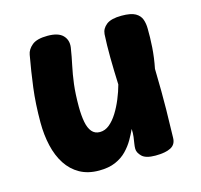

<svg xmlns="http://www.w3.org/2000/svg" viewBox="-87 -645 787 753"><g transform="rotate(-15 306.5 -268.5)"><path d="M226.9 12.8Q181.8 12.8 148.9 -5.6Q116.1 -24 94.7 -56.8Q73.3 -89.7 63.1 -133.8Q52.8 -178 52.8 -228.6Q52.8 -304.6 61 -368.5Q69.2 -432.4 80.8 -496.4Q84.3 -517.4 104.1 -533.8Q123.8 -550.2 167.2 -550.2Q210.6 -550.2 229.2 -531.2Q247.8 -512.1 243.9 -482.8Q238.2 -446.1 230.9 -412.7Q223.7 -379.2 218.8 -340.6Q214 -302 214 -249.1Q214.2 -213.2 219.2 -187.1Q224.2 -160.9 236.3 -146.6Q248.4 -132.3 268.8 -132.3Q290.1 -132.3 308.1 -147.3Q326 -162.2 340.8 -186.1Q355.6 -209.9 367.3 -238.4Q379.1 -266.9 386.3 -293.8Q383.9 -350 383.3 -403.7Q382.8 -457.4 385.3 -498.6Q387.1 -520.9 406.4 -536.1Q425.8 -551.2 468.1 -551.2Q506 -551.2 524.2 -540.8Q542.3 -530.3 548.3 -513.1Q554.3 -495.8 554.3 -475.6Q554.6 -459.3 554.2 -440.2Q553.8 -421 552.4 -400.2Q551 -379.4 548.1 -358.1Q545.2 -336.8 541 -316Q543.4 -216.3 542.3 -151.4Q541.2 -86.4 539.7 -36.3Q539.4 -9.4 517.9 1.9Q496.3 13.3 455.3 13.3Q416.1 13.3 400.6 -2Q385.1 -17.3 385.1 -33.1Q385.1 -42.9 387 -54.1Q388.9 -65.2 390.8 -79.6Q392.7 -93.9 391.9 -112Q383.1 -92.9 370.8 -71.3Q358.4 -49.8 339.8 -30.5Q321.2 -11.2 293.7 0.8Q266.1 12.8 226.9 12.8Z"/></g></svg>

Font: Playpen Sans Deva
Style: Regular
Weight: 400
Designer: Pooja Saxena, Gunjan Panchal, Laura Meseguer, Veronika Burian, José Scaglione
Foundry: TypeTogether
Version: Version 2.000